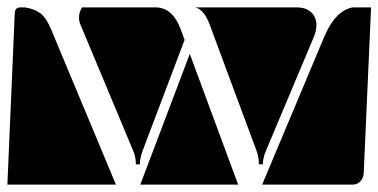

<svg xmlns="http://www.w3.org/2000/svg" viewBox="-20 -510 1025 520"><path d="M0 -10 20 -475Q21 -490 35 -490H47Q74 -486 90 -473.5Q106 -461 119 -429L294 -10ZM360 -10 494 -364 625 -10ZM690 -10 858 -410Q888 -481 935 -490H985L965 -40Q964 -27 955.5 -18.5Q947 -10 935 -10ZM194 -462Q194 -475 200 -486L202 -490H401Q448 -490 470 -429L480 -402L366 -101Q359 -82 359 -66V-65H348V-66Q348 -84 341 -101L198 -443Q194 -452 194 -462ZM509 -490H783Q809 -490 823 -476.5Q837 -463 837 -442Q837 -427 830 -410L700 -101Q692 -82 692 -66V-65H681V-66Q681 -85 675 -101L548 -443Q533 -484 509 -490Z"/></svg>

Font: PrimecolorB
Style: Medium
Weight: 500
Designer: gluk
Foundry: gluk
Version: Version 0.672